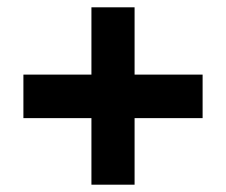

<svg xmlns="http://www.w3.org/2000/svg" viewBox="-20 -616 618 525"><path d="M348 -412H534V-293H348V-111H230V-293H44V-412H230V-596H348Z"/></svg>

Font: Noto Sans ExtraBold
Style: Regular
Weight: 800
Designer: Monotype Design Team
Foundry: Monotype Imaging Inc.
Version: Version 2.007